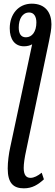

<svg xmlns="http://www.w3.org/2000/svg" viewBox="-20 -785 300 1045"><path d="M110 240C156 240 187 220 219 191L207 155C186 172 165 183 146 183C123 183 109 168 109 129C109 106 114 72 122 36L247 -562C254 -596 260 -626 260 -653C260 -715 228 -765 153 -765C80 -765 33 -707 33 -631C33 -570 61 -533 111 -533C126 -533 145 -537 155 -544L36 15C28 50 22 97 22 132C22 213 54 240 110 240ZM121 -582C94 -582 82 -602 82 -635C82 -682 102 -717 139 -717C164 -717 178 -696 178 -663C178 -613 155 -582 121 -582Z"/></svg>

Font: Noto Serif ExtraCondensed
Style: Italic
Weight: 400
Width: 2
Italic angle: -12°
Designer: Monotype Design Team
Foundry: Monotype Imaging Inc.
Version: Version 2.014